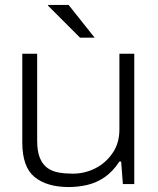

<svg xmlns="http://www.w3.org/2000/svg" viewBox="-20 -743 639 775"><path d="M258 12Q169 12 119.5 -28.5Q70 -69 70 -168V-526H130V-176Q130 -132 141 -105.5Q152 -79 171.5 -65Q191 -51 217.5 -46.5Q244 -42 274 -42Q321 -42 363.5 -63Q406 -84 434 -124.5Q462 -165 462 -220V-526H522V0H476L469 -91H462Q435 -50 402 -27.5Q369 -5 332 3.5Q295 12 258 12ZM362 -591H303L174 -720V-723H257Z"/></svg>

Font: Archivo SemiExpanded ExtraLight
Style: Regular
Weight: 250
Width: 6
Designer: Hector Gatti
Foundry: Omnibus-Type
Version: Version 2.001